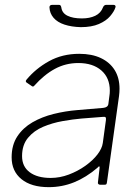

<svg xmlns="http://www.w3.org/2000/svg" viewBox="-20 -762 578 792"><path d="M382 -70Q335 -30 285.5 -10Q236 10 181 10Q109 10 68.5 -23Q28 -56 28 -113Q28 -164 51.5 -199.5Q75 -235 114 -257.5Q153 -280 201.5 -292Q250 -304 300 -308L406 -317Q425 -319 427 -333L431 -364Q432 -370 432.5 -376Q433 -382 433 -388Q433 -441 398 -471.5Q363 -502 303 -502Q251 -502 206.5 -478Q162 -454 121 -408Q118 -405 116 -405Q114 -405 111 -407L89 -422Q87 -424 86.5 -426.5Q86 -429 89 -433Q127 -479 182 -509.5Q237 -540 307 -540Q359 -540 396 -522.5Q433 -505 453 -473Q473 -441 473 -396Q473 -389 472.5 -381.5Q472 -374 471 -366L421 -9Q420 -3 418 -1.5Q416 0 411 0H393Q389 0 386 -2.5Q383 -5 384 -10L391 -71Q391 -81 382 -70ZM417 -267Q418 -275 415.5 -278Q413 -281 406 -280L316 -273Q281 -270 238.5 -262.5Q196 -255 158 -239Q120 -223 95.5 -193.5Q71 -164 71 -118Q71 -75 102.5 -51.5Q134 -28 189 -28Q227 -28 264 -42Q301 -56 332 -78Q364 -101 382.5 -125.5Q401 -150 404 -172ZM313 -650Q275 -651 246 -660.5Q217 -670 201 -688.5Q185 -707 184 -732Q184 -737 187 -739.5Q190 -742 196 -742H223Q228 -742 230 -739Q232 -736 233 -731Q236 -708 258.5 -697Q281 -686 318 -686Q350 -686 373 -697Q396 -708 405 -732Q407 -737 410.5 -739.5Q414 -742 418 -742H448Q453 -742 455.5 -739Q458 -736 456 -731Q451 -715 434.5 -695.5Q418 -676 388 -663Q358 -650 313 -650Z"/></svg>

Font: Libre Franklin Thin
Style: Italic
Weight: 100
Italic angle: -8°
Designer: Pablo Impallari, Rodrigo Fuenzalida, Nhung Nguyen
Foundry: Impallari Type
Version: Version 3.000